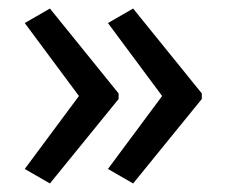

<svg xmlns="http://www.w3.org/2000/svg" viewBox="-20 -489 531 450"><path d="M453 -257V-270L292 -469L233 -435L360 -264L233 -93L292 -59ZM258 -257V-270L97 -469L38 -435L165 -264L38 -93L97 -59Z"/></svg>

Font: Noto Sans Lao SemiCondensed
Style: Regular
Weight: 400
Width: 4
Designer: Monotype Design Team
Foundry: Monotype Imaging Inc.
Version: Version 2.004